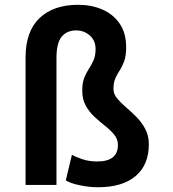

<svg xmlns="http://www.w3.org/2000/svg" viewBox="-20 -782 731 812"><path d="M218.8 -536.6V0H88.1V-538.4Q88.1 -649.1 147 -705.4Q206 -761.7 310.4 -761.7Q366.8 -761.7 412.8 -741.8Q458.8 -721.9 486.2 -682Q513.5 -642 513.5 -582Q513.5 -545.5 505.3 -523.3Q497.2 -501.1 486.7 -485.1Q476.2 -469.1 468 -451.2Q459.9 -433.2 459.9 -405.2Q459.9 -384.6 475 -366.3Q490.1 -348 512.4 -328.8Q534.8 -309.7 557 -287.3Q579.2 -264.9 594.3 -236.7Q609.4 -208.5 609.4 -171.9Q609.4 -84.5 553.4 -37.3Q497.5 9.9 394.5 9.9Q357.2 9.9 317.5 1.6Q277.7 -6.7 258.2 -19.2L284.1 -127.1Q299.4 -118.6 327.9 -108.8Q356.5 -99.1 391.3 -99.1Q478.7 -99.1 478.7 -169Q478.7 -193.2 463.4 -212Q448.2 -230.8 425.6 -248.6Q403.1 -266.3 380.7 -286.9Q358.3 -307.5 343 -334.5Q327.8 -361.5 327.8 -399.5Q327.8 -431.8 336.3 -452.9Q344.8 -474.1 356 -491.1Q367.2 -508.2 375.7 -527.3Q384.2 -546.5 384.2 -574.6Q384.2 -610.4 359.9 -631.9Q335.6 -653.4 301.8 -653.4Q263.1 -653.4 240.9 -626.8Q218.8 -600.1 218.8 -536.6Z"/></svg>

Font: Interface
Style: Bold
Weight: 700
Designer: Rasmus Andersson
Foundry: rsms
Version: Version 1.8